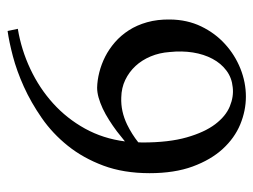

<svg xmlns="http://www.w3.org/2000/svg" viewBox="-102 -575 677 513"><g transform="rotate(-90 236.5 -318.5)"><path d="M440.9 -202.6Q440.4 -156.7 422.4 -119.4Q404.3 -82 375.2 -55.7Q346.2 -29.3 309.6 -14.6Q272.9 0 234.9 0Q197.3 0 160.6 -15.1Q124 -30.3 95 -62Q65.9 -93.8 48.1 -142.3Q30.3 -190.9 30.3 -257.3Q30.3 -326.7 50.5 -380.9Q70.8 -435.1 103.5 -475.8Q136.2 -516.6 177.7 -545.4Q219.2 -574.2 261.5 -593.3Q303.7 -612.3 342.8 -622.6Q381.8 -632.8 410.2 -636.7L416 -609.4Q359.9 -600.1 308.6 -575.9Q257.3 -551.8 216.8 -515.1Q176.3 -478.5 149.4 -429.9Q122.6 -381.3 115.2 -323.2Q122.1 -328.6 128.7 -334Q135.3 -339.4 142.1 -344.7Q157.2 -356 172.6 -365.7Q188 -375.5 203.1 -382.6Q218.3 -389.6 232.4 -393.6Q246.6 -397.5 258.8 -397.5Q278.8 -397 300 -391.6Q321.3 -386.2 341.6 -376Q361.8 -365.7 380.1 -349.9Q398.4 -334 412.1 -312.7Q425.8 -291.5 433.6 -263.9Q441.4 -236.3 440.9 -202.6ZM112.8 -287.6Q112.8 -284.7 112.5 -281.7Q112.3 -278.8 112.3 -276.4Q112.3 -205.6 126 -158Q139.6 -110.4 161.1 -82Q182.6 -53.7 208.7 -43Q234.9 -32.2 259.8 -35.2Q285.2 -37.6 304.4 -52Q323.7 -66.4 335.9 -89.4Q348.1 -112.3 352.8 -141.6Q357.4 -170.9 354 -203.6Q352.1 -231 342.3 -254.4Q332.5 -277.8 316.7 -294.9Q300.8 -312 279.5 -322.3Q258.3 -332.5 232.4 -333Q195.8 -334.5 160.2 -317.4Q134.3 -304.7 112.8 -287.6Z"/></g></svg>

Font: Varendra
Style: Regular
Weight: 400
Designer: Jacob Thomas
Foundry: Bangla Type Foundry
Version: Version 1.008